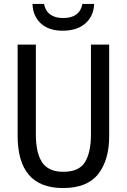

<svg xmlns="http://www.w3.org/2000/svg" viewBox="-20 -939 640 969"><path d="M69 -254V-714H161V-259Q161 -168 192.5 -120Q224 -72 300 -72Q379 -72 409 -121Q439 -170 439 -260V-714H531V-252Q531 -131 475.5 -60.5Q420 10 298 10Q69 10 69 -254ZM144 -919H202Q217 -848 299 -848Q382 -848 396 -919H455Q453 -858 411 -821Q369 -784 296 -784Q226 -784 186 -821Q146 -858 144 -919Z"/></svg>

Font: Noto Sans Mono UI
Style: Regular
Weight: 400
Monospace: yes
Designer: Monotype Design team
Foundry: Monotype Imaging Inc.
Version: Version 1.000